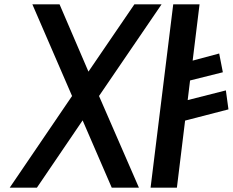

<svg xmlns="http://www.w3.org/2000/svg" viewBox="-20 -880 1079 890"><path d="M439 -435 729 -860H603L390 -548L256 -860H130L314 -435L25 -10H151L363 -322L498 -10H624Z M678 -10H800L838 -321L1039 -373L1027 -461L850 -416L861 -507L1013 -545L996 -632L873 -599L905 -860H783Z"/></svg>

Font: Ny Stormning
Style: FinKur
Weight: 300
Designer: Robert Jablonski, Mew Too
Foundry: Cannot Into Space Fonts
Version: Version 0.90